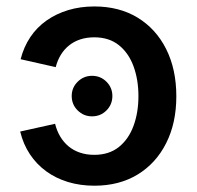

<svg xmlns="http://www.w3.org/2000/svg" viewBox="-20 -573 620 604"><path d="M269.5 -207Q243.2 -207 224.4 -225.6Q205.6 -244.1 205.6 -271Q205.6 -297.4 224.4 -315.9Q243.2 -334.5 269.5 -334.5Q296.4 -334.5 314.9 -315.9Q333.5 -297.4 333.5 -271Q333.5 -244.1 314.9 -225.6Q296.4 -207 269.5 -207ZM276.9 11.2Q232.4 11.2 193.8 -0.5Q155.3 -12.2 125 -34.4Q94.7 -56.6 74 -87.9Q53.2 -119.1 43.5 -159.2L153.3 -183.6Q158.7 -161.6 169.4 -143.6Q180.2 -125.5 195.8 -112.5Q211.4 -99.6 231.7 -92.8Q252 -85.9 276.4 -85.9Q323.2 -85.9 354 -110.6Q384.8 -135.3 400.1 -177.2Q415.5 -219.2 415.5 -270.5Q415.5 -322.3 400.1 -364.3Q384.8 -406.2 354 -430.9Q323.2 -455.6 276.4 -455.6Q252.4 -455.6 232.4 -449Q212.4 -442.4 197 -429.9Q181.6 -417.5 171.1 -400.1Q160.6 -382.8 155.3 -361.8L44.9 -386.7Q54.7 -425.3 75.4 -456.3Q96.2 -487.3 126.5 -508.5Q156.7 -529.8 194.8 -541.3Q232.9 -552.7 276.9 -552.7Q355 -552.7 412.8 -517.6Q470.7 -482.4 502.7 -418.7Q534.7 -355 534.7 -270Q534.7 -186 502.7 -122.6Q470.7 -59.1 412.8 -23.9Q355 11.2 276.9 11.2Z"/></svg>

Font: Inter Cardless
Style: Medium
Weight: 500
Designer: Rasmus Andersson
Foundry: rsms
Version: Version 4.001;git-9221beed3